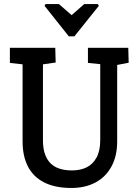

<svg xmlns="http://www.w3.org/2000/svg" viewBox="-20 -928 690 952"><path d="M206 -908H272L335 -853L398 -908H465L470 -899L349 -748H321L201 -899ZM334 4Q252 4 198 -24Q144 -52 118 -103.5Q92 -155 92 -226V-609L29 -616V-691H254L256 -618L193 -609V-232Q193 -159 228 -121Q263 -83 337 -83Q378 -83 409 -98Q440 -113 458.5 -146.5Q477 -180 477 -233V-610L416 -616V-691H616L618 -617L561 -606V-226Q561 -155 533 -103Q505 -51 454 -23.5Q403 4 334 4Z"/></svg>

Font: Kreon
Style: Regular
Weight: 400
Designer: Julia Petretta
Foundry: Julia Petretta and Eli Heuer
Version: Version 2.002